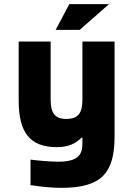

<svg xmlns="http://www.w3.org/2000/svg" viewBox="-20 -700 640 925"><path d="M532 -45V-500H377V-219C377 -155 356 -127 300 -127C245 -127 224 -155 224 -219V-500H70V-215C70 -61 125 9 254 9C314 9 348 -12 373 -37H377V-7C377 46 355 79 260 79C223 79 166 74 127 69V192C190 201 231 205 275 205C472 205 532 132 532 -45ZM248 -556H364L505 -680H314Z"/></svg>

Font: LT Wave Mono Black
Style: Regular
Weight: 900
Designer: Daniel Lyons
Version: Version 2.5 (Glyphs App)